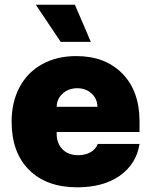

<svg xmlns="http://www.w3.org/2000/svg" viewBox="-20 -793 648 823"><path d="M311.1 9.9Q179.7 9.9 104.8 -64.6Q29.8 -139.2 29.8 -271.3Q29.8 -355.1 63.6 -418.9Q97.3 -482.6 160.3 -517.6Q223.4 -552.6 306.8 -552.6Q431.1 -552.6 504.6 -477.5Q578.1 -402.3 578.1 -272.7V-227.3H223V-218.8Q223 -178.6 247.7 -153.2Q272.4 -127.8 315.3 -127.8Q345.9 -127.8 368.3 -140.6Q390.6 -153.4 399.1 -176.1H578.1Q564.3 -89.8 493.8 -40Q423.3 9.9 311.1 9.9ZM240.1 -613.6 133.5 -772.7H301.1L369.3 -613.6ZM223 -335.2H397.7Q397 -370 372.3 -392.4Q347.7 -414.8 311.1 -414.8Q274.5 -414.8 249.1 -392.4Q223.7 -370 223 -335.2Z"/></svg>

Font: Karasuma Gothic
Style: Black
Weight: 900
Designer: Rasmus Andersson / Ryoko Nishizuka
Foundry: Genbu
Version: Version 1.00